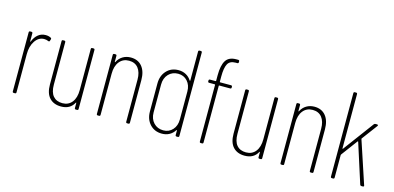

<svg xmlns="http://www.w3.org/2000/svg" viewBox="-67 -1106 3104 1511"><g transform="rotate(15 1485.5 -350.5)"><path d="M253 -495Q260 -491 257 -482L253 -470Q250 -460 240 -465Q224 -472 205 -472Q161 -471 132.5 -428.5Q104 -386 104 -322V-10Q104 0 94 0H84Q74 0 74 -10V-491Q74 -501 84 -501H94Q104 -501 104 -491V-426Q104 -423 106 -423Q108 -423 109 -427Q124 -464 149.5 -484.5Q175 -505 210 -505Q235 -505 253 -495Z M590 -501H600Q610 -501 610 -491V-10Q610 0 600 0H590Q580 0 580 -10V-50Q580 -53 578 -53.5Q576 -54 575 -51Q544 7 470 7Q410 7 376 -29.5Q342 -66 342 -138V-491Q342 -501 352 -501H362Q372 -501 372 -491V-145Q372 -83 398.5 -52Q425 -21 474 -21Q523 -21 551.5 -57Q580 -93 580 -156V-491Q580 -501 590 -501Z M1028 -357V-10Q1028 0 1018 0H1008Q998 0 998 -10V-353Q998 -413 971.5 -446.5Q945 -480 896 -480Q847 -480 818 -444Q789 -408 789 -345V-10Q789 0 779 0H769Q759 0 759 -10V-491Q759 -501 769 -501H779Q789 -501 789 -491V-443Q789 -440 791 -440Q793 -440 794 -443Q810 -474 838.5 -491Q867 -508 903 -508Q962 -508 995 -468Q1028 -428 1028 -357Z M1411 -700H1421Q1431 -700 1431 -690V-10Q1431 0 1421 0H1411Q1401 0 1401 -10V-47Q1401 -50 1399.5 -50Q1398 -50 1396 -48Q1379 -21 1352.5 -6.5Q1326 8 1292 8Q1232 8 1194.5 -32.5Q1157 -73 1157 -137V-364Q1157 -428 1194.5 -468.5Q1232 -509 1292 -509Q1325 -509 1352 -494.5Q1379 -480 1396 -453Q1398 -451 1399.5 -451Q1401 -451 1401 -454V-690Q1401 -700 1411 -700ZM1401 -137V-364Q1401 -416 1371.5 -448.5Q1342 -481 1296 -481Q1248 -481 1217.5 -448.5Q1187 -416 1187 -364V-137Q1187 -85 1217.5 -52.5Q1248 -20 1296 -20Q1342 -20 1371.5 -52.5Q1401 -85 1401 -137Z M1628 -548V-505Q1628 -501 1632 -501H1720Q1730 -501 1730 -491V-485Q1730 -475 1720 -475H1632Q1628 -475 1628 -471V-10Q1628 0 1618 0H1608Q1598 0 1598 -10V-471Q1598 -475 1594 -475H1549Q1539 -475 1539 -485V-491Q1539 -501 1549 -501H1594Q1598 -501 1598 -505V-549Q1598 -630 1622.5 -669.5Q1647 -709 1708 -709H1723Q1733 -709 1733 -699V-692Q1733 -682 1723 -682H1709Q1662 -682 1645 -649.5Q1628 -617 1628 -548Z M2086 -501H2096Q2106 -501 2106 -491V-10Q2106 0 2096 0H2086Q2076 0 2076 -10V-50Q2076 -53 2074 -53.5Q2072 -54 2071 -51Q2040 7 1966 7Q1906 7 1872 -29.5Q1838 -66 1838 -138V-491Q1838 -501 1848 -501H1858Q1868 -501 1868 -491V-145Q1868 -83 1894.5 -52Q1921 -21 1970 -21Q2019 -21 2047.5 -57Q2076 -93 2076 -156V-491Q2076 -501 2086 -501Z M2524 -357V-10Q2524 0 2514 0H2504Q2494 0 2494 -10V-353Q2494 -413 2467.5 -446.5Q2441 -480 2392 -480Q2343 -480 2314 -444Q2285 -408 2285 -345V-10Q2285 0 2275 0H2265Q2255 0 2255 -10V-491Q2255 -501 2265 -501H2275Q2285 -501 2285 -491V-443Q2285 -440 2287 -440Q2289 -440 2290 -443Q2306 -474 2334.5 -491Q2363 -508 2399 -508Q2458 -508 2491 -468Q2524 -428 2524 -357Z M2666 -10V-690Q2666 -700 2676 -700H2686Q2696 -700 2696 -690V-248Q2696 -246 2698 -245.5Q2700 -245 2701 -247L2885 -495Q2889 -501 2898 -501H2910Q2916 -501 2918 -497Q2920 -493 2916 -489L2822 -363Q2820 -360 2821 -358L2936 -11L2937 -7Q2937 0 2928 0H2917Q2908 0 2905 -8L2802 -330Q2801 -336 2796 -331L2698 -199Q2696 -197 2696 -194V-10Q2696 0 2686 0H2676Q2666 0 2666 -10Z"/></g></svg>

Font: Barlow Condensed Thin
Style: Regular
Weight: 250
Width: 3
Designer: Jeremy Tribby
Foundry: Tribby Type
Version: Version 1.408